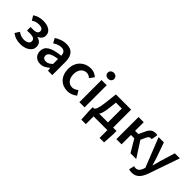

<svg xmlns="http://www.w3.org/2000/svg" viewBox="128 -1757 3009 3009"><g transform="rotate(45 1632.5 -253.0)"><path d="M220 12Q169 12 123.5 -0.5Q78 -13 32 -48L79 -122Q111 -97 144.5 -87Q178 -77 210 -77Q255 -77 285.5 -96Q316 -115 316 -149Q316 -214 216 -214H143V-292H206Q253 -292 276 -308.5Q299 -325 299 -354Q299 -384 275.5 -399Q252 -414 212 -414Q174 -414 145 -405Q116 -396 87 -376L42 -451Q80 -477 123.5 -490Q167 -503 219 -503Q257 -503 291.5 -495Q326 -487 352.5 -470.5Q379 -454 394.5 -428Q410 -402 410 -367Q410 -334 390 -304.5Q370 -275 330 -261V-257Q375 -246 402.5 -217.5Q430 -189 430 -138Q430 -102 412.5 -74Q395 -46 365.5 -27Q336 -8 298 2Q260 12 220 12Z M658 12Q593 12 553 -27.5Q513 -67 513 -132Q513 -171 529.5 -201.5Q546 -232 581.5 -254Q617 -276 671.5 -291Q726 -306 802 -314Q801 -333 796.5 -350.5Q792 -368 781.5 -381.5Q771 -395 754 -402.5Q737 -410 712 -410Q676 -410 641.5 -396Q607 -382 574 -362L532 -439Q573 -465 624 -484Q675 -503 734 -503Q826 -503 871.5 -448.5Q917 -394 917 -291V0H822L814 -54H810Q777 -26 739.5 -7Q702 12 658 12ZM695 -78Q725 -78 749.5 -92Q774 -106 802 -132V-242Q752 -236 718 -226Q684 -216 663 -203.5Q642 -191 633 -175Q624 -159 624 -141Q624 -108 644 -93Q664 -78 695 -78Z M1260 12Q1210 12 1166.5 -5Q1123 -22 1091 -55Q1059 -88 1041 -136Q1023 -184 1023 -245Q1023 -306 1043 -354Q1063 -402 1097 -435Q1131 -468 1175.5 -485.5Q1220 -503 1269 -503Q1317 -503 1351.5 -487Q1386 -471 1413 -448L1357 -373Q1337 -390 1317.5 -399.5Q1298 -409 1275 -409Q1215 -409 1178 -364.5Q1141 -320 1141 -245Q1141 -171 1177.5 -126.5Q1214 -82 1272 -82Q1301 -82 1326.5 -94.5Q1352 -107 1373 -124L1420 -48Q1385 -18 1343.5 -3Q1302 12 1260 12Z M1517 0V-491H1632V0ZM1575 -577Q1544 -577 1524 -595Q1504 -613 1504 -642Q1504 -671 1524 -689.5Q1544 -708 1575 -708Q1606 -708 1626 -689.5Q1646 -671 1646 -642Q1646 -613 1626 -595Q1606 -577 1575 -577Z M1832 0V172H1732L1721 -17V-92H1749Q1758 -97 1766.5 -107Q1775 -117 1783 -138Q1791 -159 1798 -194Q1805 -229 1812 -285L1836 -491H2173V-92H2248V-17L2236 172H2137V0ZM1912 -260Q1905 -202 1893.5 -161Q1882 -120 1865 -92H2058V-400H1927Z M2337 0V-491H2452V-300H2524L2570 -399Q2584 -431 2599.5 -451Q2615 -471 2632 -482.5Q2649 -494 2669 -498.5Q2689 -503 2712 -503Q2732 -503 2747 -497L2728 -390Q2719 -393 2710 -393Q2692 -393 2676 -382.5Q2660 -372 2644 -335L2610 -259L2777 0H2650L2526 -208H2452V0Z M2876 202Q2856 202 2841 199.5Q2826 197 2812 192L2833 102Q2840 104 2849.5 106.5Q2859 109 2868 109Q2907 109 2930.5 85.5Q2954 62 2966 25L2975 -6L2782 -491H2899L2984 -250Q2995 -218 3005.5 -182.5Q3016 -147 3027 -112H3031Q3040 -146 3049.5 -181.5Q3059 -217 3068 -250L3142 -491H3253L3075 22Q3060 64 3042 97Q3024 130 3000.5 153.5Q2977 177 2946.5 189.5Q2916 202 2876 202Z"/></g></svg>

Font: Processing Sans Pro Semibold
Style: Regular
Weight: 600
Designer: Paul D. Hunt
Foundry: Adobe Systems Incorporated
Version: Version 2.020;PS 2.000;hotconv 1.0.86;makeotf.lib2.5.63406